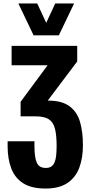

<svg xmlns="http://www.w3.org/2000/svg" viewBox="-20 -1075 533 1109"><path d="M243 14Q162 14 114 -16.5Q66 -47 45 -102.5Q24 -158 24 -230V-259H179Q179 -257 179 -248.5Q179 -240 179 -232Q179 -166 192.5 -135.5Q206 -105 245 -105Q264 -105 276 -113Q288 -121 295 -137Q302 -153 304.5 -177.5Q307 -202 307 -233Q307 -294 297.5 -331.5Q288 -369 262 -386Q236 -403 186 -403H99V-487L255 -698H47V-810H426V-720L227 -456L192 -494H257Q338 -494 382 -461Q426 -428 442.5 -370Q459 -312 459 -236Q459 -163 438 -106.5Q417 -50 369.5 -18Q322 14 243 14ZM174 -871 86 -1055H195L247 -943L299 -1055H408L320 -871Z"/></svg>

Font: Oswald SemiBold
Style: Regular
Weight: 600
Designer: Vernon Adams
Foundry: Vernon Adams
Version: Version 4.103;gftools[0.9.33.dev8+g029e19f]